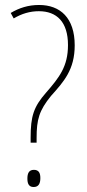

<svg xmlns="http://www.w3.org/2000/svg" viewBox="-20 -744 348 771"><path d="M103 -191V-171H127V-190C127 -264 137 -300 185 -359C236 -416 280 -464 280 -562C280 -672 222 -724 137 -724C93 -724 57 -712 23 -692L35 -670C67 -689 100 -699 136 -699C208 -699 253 -656 253 -563C253 -477 218 -433 165 -372C115 -315 103 -277 103 -191ZM90 -27C90 -8 95 7 115 7C135 7 142 -7 142 -29C142 -49 136 -62 116 -62C95 -62 90 -46 90 -27Z"/></svg>

Font: Noto Sans Hebrew Condensed Thin
Style: Regular
Weight: 100
Width: 3
Designer: Monotype Design Team
Foundry: Monotype Imaging Inc.
Version: Version 2.004